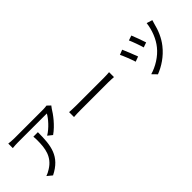

<svg xmlns="http://www.w3.org/2000/svg" viewBox="119 -1676 2701 2701"><g transform="rotate(-45 1470.0 -325.0)"><path d="M442 -544C445 -518 446 -496 446 -472C446 -305 424 -162 269 -67C241 -48 207 -32 180 -23L253 37C508 -90 532 -273 532 -544ZM882 -723C867 -720 831 -717 812 -717H238C201 -717 159 -721 124 -725V-635C164 -639 201 -641 238 -641H807C775 -579 681 -471 589 -417L655 -364C769 -443 864 -572 904 -640C911 -651 924 -666 931 -676Z M1042 -335C1073 -338 1126 -340 1181 -340H1730C1775 -340 1817 -336 1837 -335V-433C1815 -431 1779 -428 1729 -428H1181C1125 -428 1072 -431 1042 -433Z M2423 -576 2350 -551C2371 -506 2417 -379 2428 -334L2502 -360C2489 -404 2440 -536 2423 -576ZM2699 -547C2684 -419 2632 -292 2561 -205C2479 -102 2352 -26 2236 7L2302 75C2414 32 2536 -46 2628 -163C2700 -253 2743 -360 2770 -470C2774 -483 2778 -499 2785 -520ZM2191 -526 2117 -497C2137 -462 2191 -324 2206 -272L2282 -300C2263 -352 2211 -483 2191 -526Z"/></g></svg>

Font: Noto Sans Mono CJK SC Regular
Style: Regular
Weight: 400
Designer: Ryoko NISHIZUKA (kana & ideographs); Paul D. Hunt (Latin, Greek & Cyrillic); Wenlong ZHANG (bopomofo); Sandoll Communica
Foundry: Adobe Systems Incorporated
Version: Version 1.005;PS 1.005;hotconv 1.0.96;makeotf.lib2.5.65012